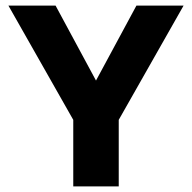

<svg xmlns="http://www.w3.org/2000/svg" viewBox="-20 -664 684 684"><path d="M241 0V-237L10 -644H178L322 -377L466 -644H634L403 -237V0Z"/></svg>

Font: Kanit SemiBold
Style: Regular
Weight: 600
Designer: Katatrad Team
Foundry: CadsonDemak
Version: Version 2.000; ttfautohint (v1.8.3)